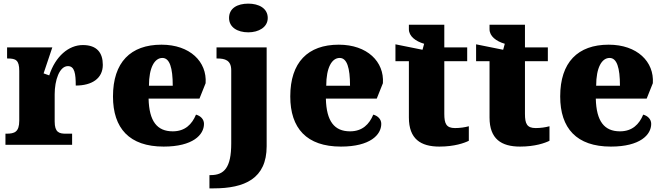

<svg xmlns="http://www.w3.org/2000/svg" viewBox="-20 -797 3661 1057"><path d="M377 0V-61H342C305 -61 281 -69 281 -128V-278C281 -355 307 -433 354 -433C391 -433 397 -391 397 -326C486 -326 546 -365 546 -440C546 -506 514 -549 436 -549C358 -549 285 -487 251 -382L220 -393L268 -536H19V-475H23C67 -475 86 -466 86 -407V-133C86 -70 60 -61 15 -61H10V0Z M881 10C1042 10 1103 -55 1103 -115C1103 -141 1084 -159 1059 -166C1037 -113 999 -74 931 -74C845 -74 801 -129 798 -254H1078L1112 -339C1120 -457 1026 -551 869 -551C699 -551 602 -454 602 -266C602 -91 692 10 881 10ZM800 -325C800 -425 831 -478 874 -478C914 -478 931 -424 931 -325Z M1347 -619C1404 -619 1454 -647 1454 -698C1454 -752 1404 -777 1347 -777C1287 -777 1241 -752 1241 -698C1241 -647 1287 -619 1347 -619ZM1156 240C1326 240 1448 187 1448 8V-536H1172V-475H1176C1218 -475 1253 -466 1253 -410V-7C1253 126 1214 167 1140 167H1133V240Z M1857 10C2018 10 2079 -55 2079 -115C2079 -141 2060 -159 2035 -166C2013 -113 1975 -74 1907 -74C1821 -74 1777 -129 1774 -254H2054L2088 -339C2096 -457 2002 -551 1845 -551C1675 -551 1578 -454 1578 -266C1578 -91 1668 10 1857 10ZM1776 -325C1776 -425 1807 -478 1850 -478C1890 -478 1907 -424 1907 -325Z M2399 10C2482 10 2537 -10 2561 -22V-102C2540 -96 2512 -92 2485 -92C2437 -92 2426 -116 2426 -170V-460H2552V-536H2426V-661H2231V-636C2231 -598 2267 -570 2315 -556L2306 -523C2247 -535 2194 -545 2157 -553V-460H2231V-150C2231 -32 2296 10 2399 10Z M2843 10C2926 10 2981 -10 3005 -22V-102C2984 -96 2956 -92 2929 -92C2881 -92 2870 -116 2870 -170V-460H2996V-536H2870V-661H2675V-636C2675 -598 2711 -570 2759 -556L2750 -523C2691 -535 2638 -545 2601 -553V-460H2675V-150C2675 -32 2740 10 2843 10Z M3343 10C3504 10 3565 -55 3565 -115C3565 -141 3546 -159 3521 -166C3499 -113 3461 -74 3393 -74C3307 -74 3263 -129 3260 -254H3540L3574 -339C3582 -457 3488 -551 3331 -551C3161 -551 3064 -454 3064 -266C3064 -91 3154 10 3343 10ZM3262 -325C3262 -425 3293 -478 3336 -478C3376 -478 3393 -424 3393 -325Z"/></svg>

Font: UArctic Serif Black
Style: Regular
Weight: 900
Designer: Customization by Puisto advertising & original work Monotype Design Team
Foundry: Monotype Imaging Inc.
Version: Version 2.004